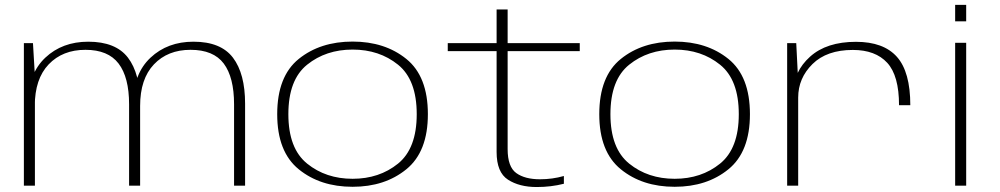

<svg xmlns="http://www.w3.org/2000/svg" viewBox="-20 -766 4126 792"><path d="M78.5 0H124V-452.5L116 -588H78.5ZM512.5 0H558V-338.5Q558 -462.5 507.8 -528.2Q457.5 -594 344 -594Q237 -594 167 -528.2Q97 -462.5 97 -345.5L123.5 -329Q123.5 -440.5 180.8 -500.5Q238 -560.5 332.5 -560.5Q426 -560.5 469.2 -503.8Q512.5 -447 512.5 -335.5ZM945.5 0H991V-338.5Q991 -462 941 -528Q891 -594 778 -594Q671 -594 600.8 -528Q530.5 -462 530.5 -345.5L558 -329Q558 -440.5 615 -500.5Q672 -560.5 766 -560.5Q860.5 -560.5 903 -503.8Q945.5 -447 945.5 -335.5Z M1434.5 4.5Q1567.5 4.5 1656.2 -67.8Q1745 -140 1745 -295Q1745 -451 1656.2 -522.8Q1567.5 -594.5 1434.5 -594.5Q1301 -594.5 1212.2 -522.8Q1123.5 -451 1123.5 -295Q1123.5 -140 1212.2 -67.8Q1301 4.5 1434.5 4.5ZM1434.5 -28.5Q1324.5 -28.5 1247 -91Q1169.5 -153.5 1169.5 -295Q1169.5 -437 1247 -499.2Q1324.5 -561.5 1434.5 -561.5Q1544.5 -561.5 1621.8 -499.2Q1699 -437 1699 -295Q1699 -153.5 1621.8 -91Q1544.5 -28.5 1434.5 -28.5Z M2194 5.5Q2253 5.5 2306 -8V-40Q2258.5 -26.5 2207.5 -26.5Q2145 -26.5 2109.5 -52.2Q2074 -78 2074 -151V-555H2371.5V-588H2074V-727H2028.5V-588H1827V-555H2028.5V-139Q2028.5 -55 2075.5 -24.8Q2122.5 5.5 2194 5.5Z M2763 4.5Q2896 4.5 2984.8 -67.8Q3073.5 -140 3073.5 -295Q3073.5 -451 2984.8 -522.8Q2896 -594.5 2763 -594.5Q2629.5 -594.5 2540.8 -522.8Q2452 -451 2452 -295Q2452 -140 2540.8 -67.8Q2629.5 4.5 2763 4.5ZM2763 -28.5Q2653 -28.5 2575.5 -91Q2498 -153.5 2498 -295Q2498 -437 2575.5 -499.2Q2653 -561.5 2763 -561.5Q2873 -561.5 2950.2 -499.2Q3027.5 -437 3027.5 -295Q3027.5 -153.5 2950.2 -91Q2873 -28.5 2763 -28.5Z M3688.5 -332H3735Q3735 -469.5 3679.8 -531.5Q3624.5 -593.5 3511 -593.5Q3389.5 -593.5 3321.5 -532.2Q3253.5 -471 3253.5 -385.5L3272.5 -363.5Q3272.5 -443.5 3331.5 -501.8Q3390.5 -560 3498 -560Q3591 -560 3639.8 -507Q3688.5 -454 3688.5 -332ZM3227 0H3272.5V-430L3264.5 -588H3227Z M3920 0H3965.5V-589.5H3920ZM3920 -746V-678H3965.5V-746Z"/></svg>

Font: Anybody Expanded ExtraLight
Style: Regular
Weight: 250
Width: 7
Version: Version 1.113;gftools[0.9.25]